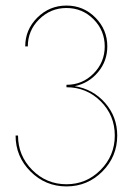

<svg xmlns="http://www.w3.org/2000/svg" viewBox="-20 -667 477 691"><path d="M219.2 -361.8Q276.4 -361.8 316.7 -402.3Q356.9 -442.9 356.9 -500Q356.9 -557.1 316.7 -597.7Q276.4 -638.2 219.2 -638.2Q162.1 -638.2 121.1 -597.7Q80.1 -557.1 80.1 -500H70.8Q70.8 -560.5 114.5 -603.8Q158.2 -647 219.2 -647Q280.3 -647 323.2 -603.8Q366.2 -560.5 366.2 -500Q366.2 -447.3 333 -407.5Q299.8 -367.7 249 -356.9Q314.9 -346.2 358.4 -296.4Q401.9 -246.6 401.9 -179.2Q401.9 -103.5 348.4 -49.8Q294.9 3.9 219.2 3.9Q143.6 3.9 89.8 -49.8Q36.1 -103.5 36.1 -179.2H44.9Q44.9 -106.9 95.9 -55.4Q147 -3.9 219.2 -3.9Q291 -3.9 342 -55.4Q393.1 -106.9 393.1 -179.2Q393.1 -252 342.3 -302.5Q291.5 -353 219.2 -353Z"/></svg>

Font: Rawengulk
Style: Ultralight
Weight: 200
Version: Version 0.92